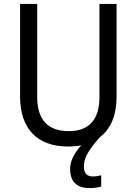

<svg xmlns="http://www.w3.org/2000/svg" viewBox="-20 -734 694 975"><path d="M406 111C406 68 428 29 489 -39C545 -82 572 -153 572 -242V-714H485V-241C485 -132 437 -68 329 -68C223 -68 169 -127 169 -240V-714H82V-243C82 -84 166 10 325 10C350 10 372 8 393 4C363 36 336 79 336 122C336 187 367 221 436 221C459 221 477 218 494 213V156C484 159 470 162 451 162C423 162 406 147 406 111Z"/></svg>

Font: Noto Sans Arabic UI SmCn
Style: Regular
Weight: 400
Width: 4
Designer: Monotype Design Team, Nadine Chahine and Nizar Qandah
Foundry: Monotype Imaging Inc.
Version: Version 2.010